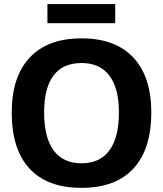

<svg xmlns="http://www.w3.org/2000/svg" viewBox="-20 -906 793 935"><path d="M210.9 -886.2H541V-793H210.9ZM716.8 -357.9Q716.8 -179.7 629.9 -85.4Q543 8.8 377 8.8Q210 8.8 123.5 -85.2Q37.1 -179.2 37.1 -357.9Q37.1 -531.7 124.5 -625.5Q211.9 -719.2 377 -719.2Q542 -719.2 629.4 -625.7Q716.8 -532.2 716.8 -357.9ZM194.8 -357.9Q194.8 -236.8 241 -173.8Q287.1 -110.8 377 -110.8Q466.8 -110.8 512.9 -173.8Q559.1 -236.8 559.1 -357.9Q559.1 -476.1 512.9 -537.6Q466.8 -599.1 377 -599.1Q286.1 -599.1 240.5 -538.1Q194.8 -477.1 194.8 -357.9Z"/></svg>

Font: Sarala
Style: Bold
Weight: 700
Designer: Andres Torresi
Foundry: Huerta Tipografica
Version: Version 1.004;PS 001.003;hotconv 1.0.70;makeotf.lib2.5.58329